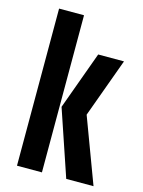

<svg xmlns="http://www.w3.org/2000/svg" viewBox="-113 -804 647 870"><g transform="rotate(15 211.0 -368.5)"><path d="M54 -737H171V0H54ZM279 -582H400L299 -305L413 0H285L180 -310Z"/></g></svg>

Font: Khand SemiBold
Style: Regular
Weight: 600
Designer: Devanagari: Sanchit Sawaria, Jyotish Sonowal; Latin: Satya Rajpurohit
Foundry: Indian Type Foundry
Version: Version 1.101;PS 1.0;hotconv 1.0.78;makeotf.lib2.5.61930; tt